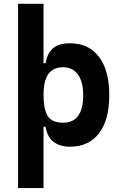

<svg xmlns="http://www.w3.org/2000/svg" viewBox="-20 -752 626 997"><path d="M73.7 224.6V-732.4H206.1V-423.8H216.8Q225.6 -476.1 255.6 -501.7Q285.6 -527.3 343.3 -527.3Q440.4 -527.3 493.9 -457Q547.4 -386.7 547.4 -258.3Q547.4 -128.9 493.9 -59.6Q440.4 9.8 344.2 9.8Q290 9.8 257.3 -16.1Q224.6 -42 216.8 -93.8H206.1V224.6ZM206.1 -258.3Q206.1 -183.1 228.5 -148.9Q251 -114.7 307.1 -114.7Q412.1 -114.7 412.1 -258.3Q412.1 -327.1 384.8 -365Q357.4 -402.8 307.1 -402.8Q256.8 -402.8 231.4 -368.2Q206.1 -333.5 206.1 -258.3Z"/></svg>

Font: Cascadia Mono
Style: Bold
Weight: 700
Monospace: yes
Designer: Aaron Bell
Foundry: Saja Typeworks
Version: Version 2404.023; ttfautohint (v1.8.4)